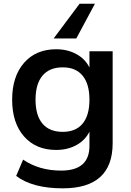

<svg xmlns="http://www.w3.org/2000/svg" viewBox="-20 -813 701 1026"><path d="M315.4 193.4Q153.3 193.4 66.4 127L103.5 40Q189.5 98.6 306.6 98.6Q458 98.6 458 -33.2V-109.4Q435.5 -63.5 388.2 -37.6Q340.8 -11.7 280.3 -11.7Q171.9 -11.7 108.4 -84Q44.9 -156.2 44.9 -280.3Q44.9 -404.3 108.4 -477.1Q171.9 -549.8 280.3 -549.8Q340.8 -549.8 388.2 -523.9Q435.5 -498 458 -452.1V-539.1H582V-47.9Q582 193.4 315.4 193.4ZM315.4 -108.4Q384.8 -108.4 421.4 -152.3Q458 -196.3 458 -280.3Q458 -364.3 421.4 -408.7Q384.8 -453.1 315.4 -453.1Q244.1 -453.1 207 -408.7Q169.9 -364.3 169.9 -280.3Q169.9 -196.3 207 -152.3Q244.1 -108.4 315.4 -108.4ZM266.6 -607.4 405.3 -793H487.3L387.7 -607.4Z"/></svg>

Font: Min Sans SemiBold
Style: Regular
Weight: 600
Designer: Jinseong-Kim, NotoSansCJK, Nunito
Foundry: Jinseong-Kim
Version: Version 1.400;Glyphs 3.1.2 (3151)